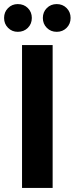

<svg xmlns="http://www.w3.org/2000/svg" viewBox="-58 -921 366 941"><path d="M50 0V-700H200V0ZM29 -765Q1 -765 -18.5 -784.5Q-38 -804 -38 -833Q-38 -862 -18.5 -881.5Q1 -901 29 -901Q59 -901 78.5 -881.5Q98 -862 98 -833Q98 -804 78.5 -784.5Q59 -765 29 -765ZM220 -765Q191 -765 171.5 -784.5Q152 -804 152 -833Q152 -862 171.5 -881.5Q191 -901 220 -901Q249 -901 268.5 -881.5Q288 -862 288 -833Q288 -804 268.5 -784.5Q249 -765 220 -765Z"/></svg>

Font: DM Sans 9pt 36pt Black
Style: Regular
Weight: 900
Version: Version 4.004;gftools[0.9.30]